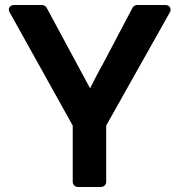

<svg xmlns="http://www.w3.org/2000/svg" viewBox="-20 -743 732 763"><path d="M637 -723Q647 -723 652.5 -717.5Q658 -712 658 -704Q658 -698 655 -694L402 -244V-21Q402 -12 396 -6Q390 0 381 0H290Q281 0 275 -6Q269 -12 269 -21V-244L19 -693Q15 -698 15 -704Q15 -712 20.5 -717.5Q26 -723 37 -723H148Q153 -723 158.5 -719.5Q164 -716 166 -711L338 -392Q351 -417 362.5 -440Q374 -463 388 -487Q417 -541 447 -599Q477 -657 506 -711Q508 -716 513.5 -719.5Q519 -723 524 -723Z"/></svg>

Font: Stadtwerke
Style: Bold
Weight: 700
Designer: Santiago Orozco
Foundry: Typemade
Version: Version 1.003